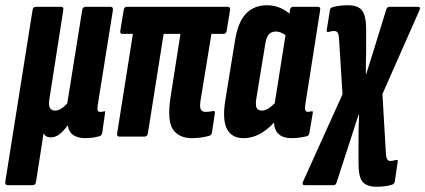

<svg xmlns="http://www.w3.org/2000/svg" viewBox="-45 -520 1619 731"><path d="M-16 185Q-26 185 -25 173L79 -482Q81 -494 91 -494H188Q198 -494 196 -482L144 -149Q139 -121 144.5 -110Q150 -99 165 -99Q186 -99 211 -126L268 -482Q270 -494 281 -494H376Q386 -494 385 -482L327 -119Q325 -104 327 -99Q329 -94 337 -94Q343 -94 351 -96Q357 -98 355 -90L344 -13Q342 -3 332 -1Q317 3 305 4.5Q293 6 279 6Q252 6 234.5 -5.5Q217 -17 213 -42H212Q197 -21 181.5 -9Q166 3 148 3Q128 3 121 -13L92 173Q90 185 79 185Z M686 6Q637 6 614 -26.5Q591 -59 604 -148L642 -391H578L518 -12Q516 0 505 0H409Q399 0 401 -12L461 -391H421Q411 -391 413 -403L426 -482Q428 -494 437 -494H823Q832 -494 831 -482L818 -403Q816 -391 806 -391H760L718 -134Q715 -111 720 -102.5Q725 -94 738 -94Q751 -94 765 -97Q775 -100 773 -88L762 -16Q760 -5 752 -3Q719 6 686 6Z M883 6Q791 6 812 -133L849 -361Q860 -434 890.5 -467Q921 -500 972 -500Q1019 -500 1057 -468L1059 -482Q1061 -494 1071 -494H1166Q1176 -494 1174 -482L1117 -119Q1113 -94 1127 -94Q1130 -94 1133.5 -95Q1137 -96 1140 -96Q1147 -99 1146 -91L1133 -14Q1132 -4 1122 -1Q1092 6 1065 6Q1002 6 998 -53Q943 6 883 6ZM931 -145Q927 -120 932 -109.5Q937 -99 952 -99Q974 -99 1001 -127L1042 -386Q1023 -400 1005 -400Q989 -400 979 -389.5Q969 -379 965 -353Z M1389 191Q1350 191 1334.5 171Q1319 151 1320 95V12Q1320 -11 1320.5 -35Q1321 -59 1322 -83H1320Q1312 -59 1304.5 -35Q1297 -11 1289 13L1236 176Q1233 185 1225 185H1115Q1103 185 1109 171L1259 -161L1246 -369Q1245 -390 1240.5 -396Q1236 -402 1227 -402Q1221 -402 1216 -401Q1211 -400 1205 -398Q1198 -396 1199 -406L1211 -481Q1212 -490 1220 -492Q1232 -496 1247 -498Q1262 -500 1280 -500Q1319 -500 1334 -479.5Q1349 -459 1349 -407V-325Q1348 -299 1348 -278.5Q1348 -258 1348 -237H1349Q1357 -261 1363 -281.5Q1369 -302 1376 -323L1426 -485Q1429 -494 1438 -494H1546Q1558 -494 1552 -481L1411 -162L1424 60Q1425 80 1429.5 86.5Q1434 93 1441 93Q1450 93 1463 89Q1471 87 1469 97L1458 172Q1456 180 1448 183Q1424 191 1389 191Z"/></svg>

Font: Sofia Sans Extra Condensed ExtraBold
Style: Italic
Weight: 800
Italic angle: -9°
Designer: Botio Nikoltchev, Ani Petrova
Foundry: lettersoup
Version: Version 4.101; ttfautohint (v1.8.4.7-5d5b)